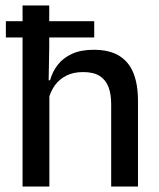

<svg xmlns="http://www.w3.org/2000/svg" viewBox="-20 -682 580 702"><path d="M1.5 -545V-604.5H324.5V-545ZM386.5 0V-302Q386.5 -337.5 376.8 -363.5Q367 -389.5 344.8 -404Q322.5 -418.5 284 -418.5Q248.5 -418.5 222.8 -405.5Q197 -392.5 181 -370.5Q165 -348.5 158 -320.5L138.5 -388.5H163Q171.5 -419.5 191 -444.8Q210.5 -470 243 -485Q275.5 -500 322.5 -500Q380 -500 415.5 -478.2Q451 -456.5 467.8 -415Q484.5 -373.5 484.5 -313V0ZM62.5 0V-662H160V-506L157.5 -365L160.5 -358V0Z"/></svg>

Font: Anek Latin Medium
Style: Regular
Weight: 500
Designer: Yesha Goshar
Foundry: Ek Type
Version: Version 1.003